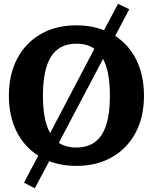

<svg xmlns="http://www.w3.org/2000/svg" viewBox="-20 -858 808 1015"><path d="M741.2 -352.1Q741.2 -240.2 697 -156.7Q652.8 -73.2 572 -27.1Q491.2 19 383.8 19Q305.7 19 240.2 -5.9L164.1 137.2L106.9 107.9L182.1 -35.2Q107.9 -82 67.4 -163.6Q26.9 -245.1 26.9 -352.1Q26.9 -463.9 71 -547.9Q115.2 -631.8 195.6 -678Q275.9 -724.1 383.8 -724.1Q463.9 -724.1 529.8 -698.2L604 -837.9L663.1 -809.1L588.9 -668Q662.1 -621.1 701.7 -539.6Q741.2 -458 741.2 -352.1ZM245.1 -154.8 479 -600.1Q441.9 -627 383.8 -627Q293.9 -627 250.5 -559.6Q207 -492.2 207 -352.1Q207 -220.7 245.1 -154.8ZM561 -352.1Q561 -479 524.9 -546.9L291 -103Q328.1 -78.1 383.8 -78.1Q474.1 -78.1 517.6 -145.5Q561 -212.9 561 -352.1Z"/></svg>

Font: Sura
Style: Bold
Weight: 700
Designer: Carolina Giovagnoli
Foundry: Huerta Tipografica
Version: Version 1.002;PS 001.002;hotconv 1.0.70;makeotf.lib2.5.58329